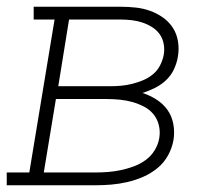

<svg xmlns="http://www.w3.org/2000/svg" viewBox="-35 -550 655 570"><path d="M-15 0V-38H52L127 -492H65V-530H323Q346 -530 368.5 -527.5Q391 -525 411.5 -517.5Q432 -510 449.5 -497.5Q467 -485 478.5 -467Q490 -449 493.5 -426.5Q497 -404 493 -381Q490 -363 481.5 -344.5Q473 -326 458 -312Q443 -298 425 -289Q407 -280 388 -274Q410 -267 429.5 -254.5Q449 -242 462 -224Q475 -206 479.5 -182Q484 -158 480 -134Q476 -111 464 -89Q452 -67 432.5 -51Q413 -35 390 -25Q367 -15 343 -9.5Q319 -4 295.5 -2Q272 0 249 0ZM138 -294H292Q308 -294 324.5 -295.5Q341 -297 357 -301Q373 -305 389 -311.5Q405 -318 418.5 -329Q432 -340 440 -355.5Q448 -371 451 -387Q454 -403 451 -419.5Q448 -436 439 -448.5Q430 -461 416.5 -469.5Q403 -478 388 -483Q373 -488 356.5 -490Q340 -492 323 -492H170ZM95 -38H249Q268 -38 286.5 -39.5Q305 -41 324 -45Q343 -49 362 -56Q381 -63 397.5 -75Q414 -87 424.5 -104.5Q435 -122 438 -141Q441 -160 436.5 -178.5Q432 -197 420.5 -211Q409 -225 392.5 -233.5Q376 -242 358.5 -247Q341 -252 321.5 -254Q302 -256 283 -256H131Z"/></svg>

Font: Iosevka Slab XLtExObl
Style: Regular
Weight: 200
Width: 7
Italic angle: -9°
Monospace: yes
Designer: Belleve Invis
Foundry: Belleve Invis
Version: Version 11.1.1; ttfautohint (v1.8.3)